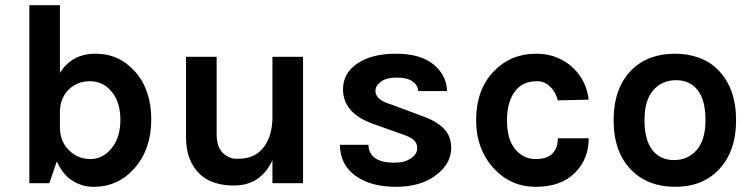

<svg xmlns="http://www.w3.org/2000/svg" viewBox="-20 -706 2904 740"><path d="M93 0V-686H211V-425Q257 -499 348.5 -499Q440 -499 501.5 -429Q563 -359 563 -245Q563 -131 498 -57Q435 14 341 14Q296 14 258.5 -10Q221 -34 199 -84L170 0ZM211 -209Q213 -158 248 -125Q281 -93 328.5 -93Q376 -93 410 -134.5Q444 -176 444 -244Q444 -312 410.5 -352.5Q377 -393 327 -393Q277 -393 244 -360Q211 -327 211 -273Z M697 -177V-487H815V-189Q815 -141 838 -117.5Q861 -94 894.5 -94Q928 -94 951 -103.5Q974 -113 991 -132Q1028 -175 1030 -247V-487H1148V0H1030V-88Q984 9 882 9Q753 9 712 -92Q697 -127 697 -177Z M1290 -148H1400Q1402 -79 1501 -79Q1539 -79 1563.5 -95.5Q1588 -112 1588 -134Q1588 -156 1573 -168Q1558 -180 1526 -190L1420 -228Q1302 -269 1302 -362Q1302 -424 1357.5 -461.5Q1413 -499 1506.5 -499Q1600 -499 1650.5 -458Q1701 -417 1703 -355H1592Q1590 -379 1569 -393Q1548 -407 1509 -407Q1470 -407 1448.5 -391.5Q1427 -376 1427 -356Q1427 -321 1486 -304L1601 -261Q1658 -242 1688.5 -212.5Q1719 -183 1719 -136Q1719 -76 1662 -32Q1603 14 1506 14Q1409 14 1350 -28.5Q1291 -71 1290 -148Z M1815 -243Q1815 -361 1884 -432Q1949 -499 2046 -499Q2092 -499 2128.5 -483.5Q2165 -468 2190 -443Q2240 -395 2249 -322L2130 -319Q2122 -351 2100.5 -372Q2079 -393 2051 -393Q2023 -393 2003 -384.5Q1983 -376 1968 -358Q1934 -316 1934 -242Q1934 -168 1966 -130.5Q1998 -93 2043.5 -93Q2089 -93 2109.5 -114.5Q2130 -136 2130 -173H2249Q2249 -93 2196 -40Q2142 14 2045 14Q1949 14 1884 -56Q1815 -131 1815 -243Z M2345 -242Q2345 -367 2414 -436Q2477 -499 2582 -499Q2631 -499 2674 -483.5Q2717 -468 2748 -436Q2817 -366 2817 -242Q2817 -120 2748 -50Q2686 14 2582 14Q2478 14 2414 -50Q2345 -119 2345 -242ZM2498 -358.5Q2464 -320 2464 -243Q2464 -166 2494.5 -127.5Q2525 -89 2578 -89Q2631 -89 2665 -127.5Q2699 -166 2699 -243Q2699 -320 2669 -358.5Q2639 -397 2585.5 -397Q2532 -397 2498 -358.5Z"/></svg>

Font: Karmilla
Style: Bold
Weight: 700
Designer: Jonathan Pinhorn
Version: Version 1.000